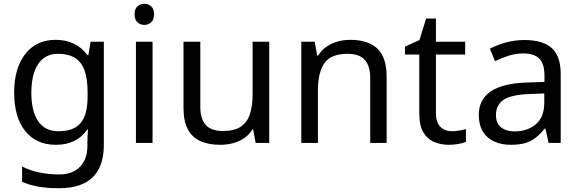

<svg xmlns="http://www.w3.org/2000/svg" viewBox="-20 -757 3071 1017"><path d="M275 -546Q328 -546 370.5 -526Q413 -506 443 -465H448L460 -536H530V9Q530 85 504 136.5Q478 188 425 214Q372 240 290 240Q232 240 183.5 231.5Q135 223 97 206V125Q135 145 186 156Q237 167 295 167Q364 167 403.5 126.5Q443 86 443 16V-5Q443 -17 444 -39.5Q445 -62 446 -71H442Q414 -30 372.5 -10Q331 10 276 10Q172 10 113.5 -63Q55 -136 55 -267Q55 -395 113.5 -470.5Q172 -546 275 -546ZM287 -472Q242 -472 210.5 -448Q179 -424 162.5 -378Q146 -332 146 -266Q146 -167 182.5 -114.5Q219 -62 289 -62Q330 -62 359 -72.5Q388 -83 407 -105.5Q426 -128 435 -163Q444 -198 444 -246V-267Q444 -340 427.5 -385Q411 -430 376 -451Q341 -472 287 -472Z M788 -536V0H700V-536ZM745 -737Q765 -737 780.5 -723.5Q796 -710 796 -681Q796 -653 780.5 -639Q765 -625 745 -625Q723 -625 708 -639Q693 -653 693 -681Q693 -710 708 -723.5Q723 -737 745 -737Z M1406 -536V0H1334L1321 -71H1317Q1300 -43 1273 -25Q1246 -7 1214 1.5Q1182 10 1147 10Q1083 10 1039.5 -10.5Q996 -31 974 -74Q952 -117 952 -185V-536H1041V-191Q1041 -127 1070 -95Q1099 -63 1160 -63Q1220 -63 1254.5 -85.5Q1289 -108 1303.5 -151.5Q1318 -195 1318 -257V-536Z M1834 -546Q1930 -546 1979 -499.5Q2028 -453 2028 -349V0H1941V-343Q1941 -408 1912 -440Q1883 -472 1821 -472Q1732 -472 1698 -422Q1664 -372 1664 -278V0H1576V-536H1647L1660 -463H1665Q1683 -491 1709.5 -509.5Q1736 -528 1768 -537Q1800 -546 1834 -546Z M2373 -62Q2393 -62 2414 -65.5Q2435 -69 2448 -73V-6Q2434 1 2408 5.5Q2382 10 2358 10Q2316 10 2280.5 -4.5Q2245 -19 2223 -55Q2201 -91 2201 -156V-468H2125V-510L2202 -545L2237 -659H2289V-536H2444V-468H2289V-158Q2289 -109 2312.5 -85.5Q2336 -62 2373 -62Z M2758 -545Q2856 -545 2903 -502Q2950 -459 2950 -365V0H2886L2869 -76H2865Q2842 -47 2817.5 -27.5Q2793 -8 2761.5 1Q2730 10 2685 10Q2637 10 2598.5 -7Q2560 -24 2538 -59.5Q2516 -95 2516 -149Q2516 -229 2579 -272.5Q2642 -316 2773 -320L2864 -323V-355Q2864 -422 2835 -448Q2806 -474 2753 -474Q2711 -474 2673 -461.5Q2635 -449 2602 -433L2575 -499Q2610 -518 2658 -531.5Q2706 -545 2758 -545ZM2784 -259Q2684 -255 2645.5 -227Q2607 -199 2607 -148Q2607 -103 2634.5 -82Q2662 -61 2705 -61Q2773 -61 2818 -98.5Q2863 -136 2863 -214V-262Z"/></svg>

Font: ubangla15
Style: Book
Weight: 400
Designer: Jelle Bosma - Monotype Design Team
Foundry: Monotype Imaging Inc.
Version: Version 2.003